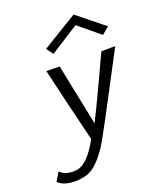

<svg xmlns="http://www.w3.org/2000/svg" viewBox="-252 -719 857 1036"><g transform="rotate(-20 176.0 -200.5)"><path d="M450 -387 269 -44Q211 64 192 95Q126 196 67 214Q34 224 0 224Q-68 224 -98 192L-68 143Q-43 171 8 171Q22 171 35 168Q94 154 157 39Q102 -185 55 -388L131 -387Q164 -225 203 -34Q233 -92 310 -257Q370 -387 371 -387Q449 -388 450 -387ZM450 -501 409 -467 288 -567Q286 -567 123 -462L94 -501L298 -625Q297 -625 314.5 -611Q332 -597 374 -563Q387 -553 401.5 -541Q416 -529 423.5 -523Q431 -517 438 -511.5Q445 -506 448 -504Z"/></g></svg>

Font: GFS Neohellenic Rg
Style: Italic
Weight: 400
Italic angle: -12°
Designer: Takis Katsoulidis and George D. Matthiopoulos
Foundry: Takis Katsoulidis and George D. Matthiopoulos
Version: Version 1.0